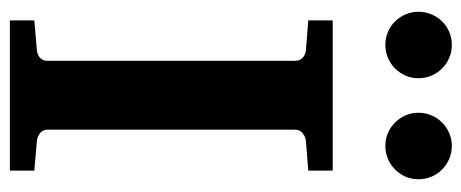

<svg xmlns="http://www.w3.org/2000/svg" viewBox="-300 -658 958 399"><g transform="rotate(90 179.5 -459.0)"><path d="M22.9 0V-50.8L85 -56.2Q94.2 -57.1 100.6 -62.7Q106.9 -68.4 106.9 -78.1V-592.8Q106.9 -602.5 100.6 -608.4Q94.2 -614.3 85 -615.2L22.9 -620.1V-670.9H335V-620.1L272.9 -615.2Q264.6 -614.3 257.3 -608.4Q250 -602.5 250 -592.8V-78.1Q250 -68.4 257.3 -62.7Q264.6 -57.1 272.9 -56.2L335 -50.8V0ZM143.1 -849.1Q143.1 -835 137.7 -822.5Q132.3 -810.1 122.8 -800.5Q113.3 -791 100.6 -785.6Q87.9 -780.3 73.7 -780.3Q59.6 -780.3 46.9 -785.6Q34.2 -791 24.9 -800.5Q15.6 -810.1 10.3 -822.5Q4.9 -835 4.9 -849.1Q4.9 -863.3 10.3 -876Q15.6 -888.7 24.9 -898.2Q34.2 -907.7 46.9 -913.1Q59.6 -918.5 73.7 -918.5Q87.9 -918.5 100.6 -913.1Q113.3 -907.7 122.8 -898.2Q132.3 -888.7 137.7 -876Q143.1 -863.3 143.1 -849.1ZM353 -849.1Q353 -835 347.7 -822.5Q342.3 -810.1 332.8 -800.5Q323.2 -791 310.5 -785.6Q297.9 -780.3 283.7 -780.3Q269.5 -780.3 257.1 -785.6Q244.6 -791 235.1 -800.5Q225.6 -810.1 220.2 -822.5Q214.8 -835 214.8 -849.1Q214.8 -863.3 220.2 -876Q225.6 -888.7 235.1 -898.2Q244.6 -907.7 257.1 -913.1Q269.5 -918.5 283.7 -918.5Q297.9 -918.5 310.5 -913.1Q323.2 -907.7 332.8 -898.2Q342.3 -888.7 347.7 -876Q353 -863.3 353 -849.1Z"/></g></svg>

Font: Charis SIL Afr
Style: Bold
Weight: 700
Foundry: SIL International
Version: Version 5.000